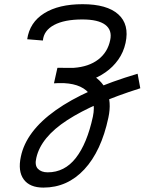

<svg xmlns="http://www.w3.org/2000/svg" viewBox="-20 -664 672 893"><path d="M318 -277.5H231.5L247 -348.5H323.5Q393 -353.5 437 -387.2Q481 -421 492.5 -477.5Q502.5 -524 469.5 -548.8Q436.5 -573.5 363 -573.5Q279.5 -573.5 231.5 -547.8Q183.5 -522 179.5 -475.5L106.5 -481.5Q118 -560 185.5 -602.2Q253 -644.5 364 -644.5Q477.5 -644.5 530 -597.5Q582.5 -550.5 564 -464.5Q554.5 -421 530 -386.5Q505.5 -352 470.8 -327.8Q436 -303.5 396.5 -290.5Q357 -277.5 318 -277.5ZM620 -321 632.5 -253.5Q416 -185 293.2 -105.5Q170.5 -26 149 70Q140.5 104.5 156.2 121Q172 137.5 202 137.5Q280.5 137.5 332.8 70.5Q385 3.5 412 -121.5Q429 -203 380.8 -243.5Q332.5 -284 231 -276.5L247 -348.5Q334 -351 392.2 -323.5Q450.5 -296 475.2 -243.2Q500 -190.5 484 -116.5Q451 39 372.2 123.8Q293.5 208.5 182 208.5Q118 208.5 90.2 170.2Q62.5 132 77 64.5Q101.5 -53.5 239 -151.2Q376.5 -249 620 -321Z"/></svg>

Font: Victor Mono Thin
Style: Italic
Weight: 100
Italic angle: -12°
Monospace: yes
Designer: Rune Bjørnerås
Version: Version 1.561;gftools[0.9.30]